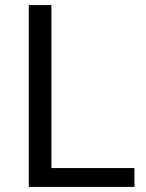

<svg xmlns="http://www.w3.org/2000/svg" viewBox="-20 -734 575 754"><path d="M93 0V-714H182V-74H508V0Z"/></svg>

Font: Noto Sans Hebrew Thin
Style: Regular
Weight: 400
Version: Version 3.001